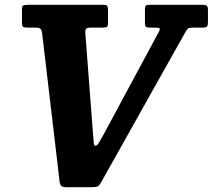

<svg xmlns="http://www.w3.org/2000/svg" viewBox="-20 -770 886 800"><path d="M228.5 -12 155.5 -631.5Q153.5 -644.5 148.8 -649.8Q144 -655 126.5 -655H93Q79 -655 75.2 -659Q71.5 -663 71.5 -677V-729.5Q71.5 -744 76.2 -747Q81 -750 95 -750H408.5Q422.5 -750 426.2 -745.8Q430 -741.5 430 -727V-674.5Q430 -661.5 426 -658.2Q422 -655 409 -655H361.5Q344.5 -655 339.5 -650.8Q334.5 -646.5 335.5 -632.5L367 -219Q370 -190.5 370.5 -176.5Q371 -162.5 377 -162.5Q385 -162.5 393.2 -177.2Q401.5 -192 414 -214L640.5 -635Q648 -648 645.5 -651.5Q643 -655 625.5 -655H603Q591 -655 587.5 -658.5Q584 -662 584 -674.5V-731Q584 -743.5 587.8 -746.8Q591.5 -750 604 -750H823Q836.5 -750 841.5 -746.2Q846.5 -742.5 846.5 -728.5V-678.5Q846.5 -664.5 842.8 -659.8Q839 -655 825 -655H786Q770 -655 764.8 -651.8Q759.5 -648.5 754 -639L400 -8Q394 2.5 387.8 6.2Q381.5 10 364 10H259Q242.5 10 236.5 5.8Q230.5 1.5 228.5 -12Z"/></svg>

Font: Besley* Narrow
Style: Bold Italic
Weight: 700
Width: 4
Italic angle: -13°
Designer: Owen Earl
Foundry: indestructible type*
Version: Version 3.000; ttfautohint (v1.8.3)